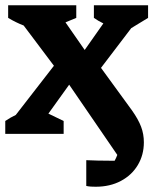

<svg xmlns="http://www.w3.org/2000/svg" viewBox="-28 -509 583 730"><path d="M-8 0V-49Q11 -62 32 -72L177 -259L62 -412Q31 -424 3 -441V-489H262V-441L221 -424L294 -319L365 -420Q346 -429 329 -441V-489H535V-441L471 -402L356 -251L474 -89Q498 -55 508.5 -27Q519 1 519 32Q519 80 496 118.5Q473 157 431.5 179Q390 201 336 201Q327 201 318 200.5Q309 200 300 198V100Q322 101 343.5 101.5Q365 102 387 102Q398 102 408 102Q414 91 418 80L235 -187L156 -77L214 -49V0Z"/></svg>

Font: Piazzolla
Style: Bold
Weight: 700
Designer: Juan Pablo del Peral
Foundry: Huerta Tipografica
Version: Version 1.330